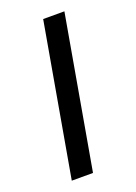

<svg xmlns="http://www.w3.org/2000/svg" viewBox="-105 -548 422 595"><g transform="rotate(-20 106.0 -250.5)"><path d="M27 0 115 -501H185L97 0Z"/></g></svg>

Font: DM Sans 18pt Light
Style: Italic
Weight: 300
Italic angle: -10°
Designer: Colophon Foundry, Jonny Pinhorn
Foundry: Colophon Foundry
Version: Version 4.004;gftools[0.9.30]